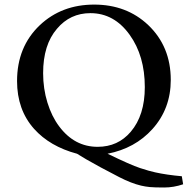

<svg xmlns="http://www.w3.org/2000/svg" viewBox="-20 -668 822 841"><path d="M168.9 -347.7Q168.9 -279.8 187.7 -218.8Q206.5 -157.7 239.3 -114.3Q306.2 -24.9 407.7 -24.9Q496.6 -24.9 552.7 -90.8Q614.3 -163.1 614.3 -286.6Q614.3 -423.3 547.9 -515.6Q480 -610.4 376 -610.4Q287.1 -610.4 229.5 -542Q168.9 -471.7 168.9 -347.7ZM782.2 139.2Q740.7 153.3 699 153.3Q657.2 153.3 636.7 151.4Q616.2 149.4 597.7 145Q554.7 134.8 502.4 107.9Q450.2 81.1 419.9 64.5Q347.2 24.9 317.4 5.4Q198.2 -26.4 128.9 -104Q54.7 -187.5 54.7 -313Q54.7 -462.9 154.3 -557.6Q250 -647.9 392.6 -647.9Q534.2 -647.9 628.9 -558.6Q728 -464.4 728 -317.9Q728 -191.9 647.5 -102.5Q571.3 -18.1 451.2 5.4Q552.7 54.7 593.5 68.1Q634.3 81.5 659.7 86.9Q710 98.1 776.4 104Z"/></svg>

Font: RadleyRegular
Style: Regular
Weight: 400
Designer: vernon adams
Foundry: vernon adams
Version: Version 1.000;PS 001.001;hotconv 1.0.56